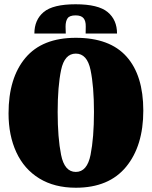

<svg xmlns="http://www.w3.org/2000/svg" viewBox="-20 -857 710 899"><path d="M651 -339Q651 -174 570.5 -76Q490 22 335 22Q235 22 164 -21.5Q93 -65 56.5 -144Q20 -223 20 -326Q20 -492 99 -586Q178 -680 335 -680Q494 -680 572.5 -592Q651 -504 651 -339ZM420 -333Q420 -452 404 -529Q388 -606 335 -606Q282 -606 266 -529Q250 -452 250 -333Q250 -212 266 -132Q282 -52 335 -52Q388 -52 404 -132Q420 -212 420 -333ZM334 -837Q440 -837 484 -800.5Q528 -764 528 -700H381Q381 -707 381.5 -733Q382 -759 371 -772Q360 -785 334 -785Q306 -785 296.5 -771.5Q287 -758 287 -732L288 -700H141Q141 -764 184.5 -800.5Q228 -837 334 -837Z"/></svg>

Font: Sansita ExtraBold
Style: Regular
Weight: 800
Designer: Pablo Cosgaya
Foundry: Omnibus-Type
Version: Version 1.006